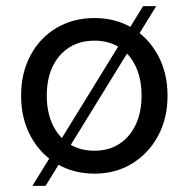

<svg xmlns="http://www.w3.org/2000/svg" viewBox="-20 -560 617 628"><path d="M289 8Q220 8 165.5 -24.5Q111 -57 80 -115Q49 -173 49 -247Q49 -321 79.5 -378.5Q110 -436 164.5 -468.5Q219 -501 289 -501Q359 -501 412.5 -468.5Q466 -436 497 -378.5Q528 -321 528 -247Q528 -173 497 -115.5Q466 -58 412 -25Q358 8 289 8ZM289 -67Q336 -67 370.5 -89.5Q405 -112 424 -152.5Q443 -193 443 -247Q443 -302 424 -342.5Q405 -383 370.5 -405Q336 -427 289 -427Q241 -427 206 -404.5Q171 -382 152 -342Q133 -302 133 -247Q133 -193 152 -152.5Q171 -112 206 -89.5Q241 -67 289 -67ZM86 48 448 -540H491L129 48Z"/></svg>

Font: Hanken Grotesk
Style: Regular
Weight: 400
Designer: Alfredo Marco Pradil
Foundry: Hanken Design Co.
Version: Version 3.013